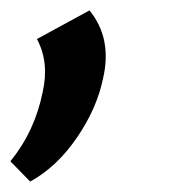

<svg xmlns="http://www.w3.org/2000/svg" viewBox="-37 -148 326 369"><path d="M21 201 -17 162Q30 104 45 29Q58 -28 34 -73L135 -128Q179 -74 161 3Q149 61 110.5 117Q72 173 21 201Z"/></svg>

Font: EauTest
Style: Bold Italic
Weight: 700
Italic angle: -12°
Designer: Christian Thalmann (Catharsis Fonts)
Version: Version 0.001;PS 000.001;hotconv 1.0.88;makeotf.lib2.5.64775